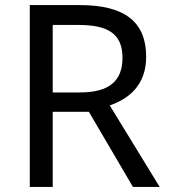

<svg xmlns="http://www.w3.org/2000/svg" viewBox="-20 -800 662 754"><path d="M294 -780H97V-66H187V-361H329L502 -66H607L411 -386C483 -411 554 -463 554 -577C554 -713 471 -780 294 -780ZM289 -702C406 -702 461 -666 461 -573C461 -483 410 -437 294 -437H187V-702Z"/></svg>

Font: Noto Sans Malayalam UI
Style: Regular
Weight: 400
Designer: Jelle Bosma - Monotype Design Team
Foundry: Monotype Imaging Inc.
Version: Version 2.104